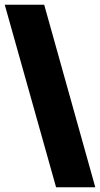

<svg xmlns="http://www.w3.org/2000/svg" viewBox="-30 -641 421 808"><path d="M206 147 -10 -621H156L371 147Z"/></svg>

Font: Passion One
Style: Regular
Weight: 400
Designer: Alejandro Lo Celso
Foundry: Fontstage
Version: Version 1.001